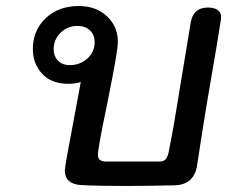

<svg xmlns="http://www.w3.org/2000/svg" viewBox="-20 -615 787 637"><path d="M713 -550Q704 -490 666 -270Q652 -185 647 -152Q644 -132 640.5 -109Q637 -86 633 -61Q621 -1 557 0Q526 0 503 1L402 2Q304 2 248 -1Q195 -5 195 -50Q195 -63 230 -246L248 -343Q232 -337 207 -337Q150 -337 119.5 -370.5Q89 -404 89 -452Q89 -514 131.5 -554.5Q174 -595 241 -595Q299 -595 335 -561Q371 -527 371 -476Q371 -453 354.5 -367Q338 -281 335 -267Q305 -125 305 -102Q305 -90 311 -85Q317 -80 329 -79H509Q524 -79 531 -88.5Q538 -98 541 -118Q556 -192 568 -269Q585 -374 613 -542Q622 -590 670 -590Q693 -590 704.5 -580Q716 -570 713 -550ZM212 -399Q245 -399 269.5 -420.5Q294 -442 294 -476Q294 -499 278.5 -514Q263 -529 237 -529Q204 -529 181 -506.5Q158 -484 158 -451Q158 -429 172 -414Q186 -399 212 -399Z"/></svg>

Font: Mali Medium
Style: Italic
Weight: 500
Italic angle: -10°
Version: Version 1.000; ttfautohint (v1.6)